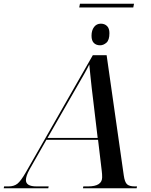

<svg xmlns="http://www.w3.org/2000/svg" viewBox="-81 -1010 811 1030"><path d="M344 -970 348 -990H638L634 -970ZM456 -767Q435 -767 422.5 -779.5Q410 -792 410 -818Q410 -847 423.5 -865Q437 -883 460 -883Q480 -883 493 -870.5Q506 -858 506 -832Q506 -795 490 -781Q474 -767 456 -767ZM-61 0 -59 -10H-35Q-6 -10 12.5 -24.5Q31 -39 59 -88L417 -714H491L583 -69Q588 -33 600.5 -21.5Q613 -10 642 -10H654L652 0H364L366 -10H391Q467 -10 467 -59Q467 -67 466.5 -76Q466 -85 465 -92L445 -260H168L78 -102Q67 -82 62.5 -68Q58 -54 58 -44Q58 -10 115 -10H180L178 0ZM295 -481 174 -270H443L419 -472Q415 -502 411 -538.5Q407 -575 403.5 -608.5Q400 -642 398 -664Q388 -643 370 -611.5Q352 -580 332 -545.5Q312 -511 295 -481Z"/></svg>

Font: Noto Serif Display Medium
Style: Italic
Weight: 500
Italic angle: -12°
Designer: Monotype Design Team
Foundry: Monotype Imaging Inc.
Version: Version 2.009